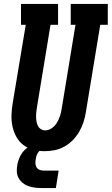

<svg xmlns="http://www.w3.org/2000/svg" viewBox="-20 -755 564 969"><path d="M205 8Q176 8 147.5 0.5Q119 -7 97.5 -23.5Q76 -40 62.5 -64.5Q49 -89 43 -117Q37 -145 38 -174.5Q39 -204 44 -234L110 -630H86V-735H273V-630H235L167 -217Q165 -204 163.5 -192Q162 -180 162 -167.5Q162 -155 164 -143Q166 -131 171 -120.5Q176 -110 186 -103.5Q196 -97 208 -97Q226 -97 242 -108.5Q258 -120 267.5 -136Q277 -152 282.5 -169Q288 -186 291 -204L361 -630H337V-735H524V-630H486L413 -187Q409 -162 401 -137.5Q393 -113 379.5 -90Q366 -67 347 -47.5Q328 -28 304.5 -15Q281 -2 255.5 3Q230 8 205 8ZM187 194Q170 194 153 191.5Q136 189 121 183.5Q106 178 93.5 167.5Q81 157 73.5 143Q66 129 65 112.5Q64 96 67 79Q71 56 81.5 34Q92 12 111 -4Q130 -20 153.5 -27Q177 -34 199 -34L194 0Q186 0 179.5 6.5Q173 13 169 20Q165 27 163 35Q161 43 160 51Q158 62 159 72.5Q160 83 165.5 91Q171 99 180.5 102.5Q190 106 201 106H276L262 194Z"/></svg>

Font: Iosevka Slab Extrabold Oblique
Style: Regular
Weight: 800
Italic angle: -9°
Monospace: yes
Designer: Belleve Invis
Foundry: Belleve Invis
Version: Version 11.1.1; ttfautohint (v1.8.3)